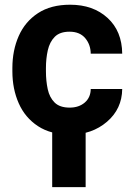

<svg xmlns="http://www.w3.org/2000/svg" viewBox="-20 -558 562 810"><path d="M273.9 -104Q312.5 -104 337.4 -125.2Q362.3 -146.5 362.8 -182.6H495.6Q494.6 -98.6 431.4 -44.4Q368.2 9.8 276.4 9.8Q194.3 9.8 140.1 -25.9Q85.9 -61.5 59.1 -122.1Q32.2 -182.6 32.2 -257.3V-271Q32.2 -345.7 59.1 -406.3Q85.9 -466.8 140.1 -502.4Q194.3 -538.1 275.9 -538.1Q373 -538.1 433.8 -482.4Q494.6 -426.8 495.6 -331.5H362.8Q362.3 -370.1 339.4 -397.2Q316.4 -424.3 273.4 -424.3Q232.4 -424.3 210.9 -402.6Q189.5 -380.9 181.6 -345.7Q173.8 -310.5 173.8 -271V-257.3Q173.8 -216.8 181.4 -181.6Q189 -146.5 210.7 -125.2Q232.4 -104 273.9 -104ZM341.3 -43.5V231.4H200.2V-43.5Z"/></svg>

Font: RobotoDEMO
Style: Regular
Weight: 400
Designer: Christian Robertson
Foundry: Google
Version: Version 2.136